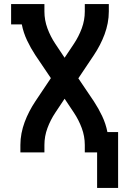

<svg xmlns="http://www.w3.org/2000/svg" viewBox="-20 -755 640 951"><path d="M461 176V0H400V-37Q400 -80 385 -120.5Q370 -161 346 -197L300 -266L254 -197Q230 -161 215 -120.5Q200 -80 200 -37V0H81V-37Q81 -66 86.5 -94.5Q92 -123 102 -150Q112 -177 125.5 -203Q139 -229 155 -253L232 -368L155 -482Q132 -517 114 -555Q96 -593 88 -634H35V-735H200V-698Q200 -655 215 -614.5Q230 -574 254 -538L300 -469L346 -538Q370 -574 385 -614.5Q400 -655 400 -698V-735H519V-698Q519 -669 513.5 -640.5Q508 -612 498 -585Q488 -558 474.5 -532Q461 -506 445 -482L368 -367L445 -253Q468 -218 486 -180Q504 -142 512 -101H565V176Z"/></svg>

Font: Iosevka Book
Style: Bold
Weight: 700
Designer: Belleve Invis
Foundry: Belleve Invis
Version: Version 28.0.7; ttfautohint (v1.8.3)